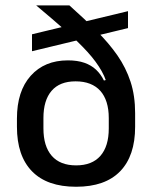

<svg xmlns="http://www.w3.org/2000/svg" viewBox="-20 -682 566 714"><path d="M263 12.5Q155 12.5 99 -45Q43 -102.5 43 -210.5V-241Q43 -343 94.2 -400.2Q145.5 -457.5 232.5 -457.5Q268 -457.5 293.8 -448.5Q319.5 -439.5 337.2 -422.8Q355 -406 366.5 -382.5L391.5 -389.5L384.5 -243Q384.5 -276 376.5 -301.5Q368.5 -327 353 -344.2Q337.5 -361.5 314.5 -370.5Q291.5 -379.5 261 -379.5Q202 -379.5 171.8 -344.2Q141.5 -309 141.5 -243V-204.5Q141.5 -138 172.5 -102.5Q203.5 -67 263 -67Q322.5 -67 353.5 -102.5Q384.5 -138 384.5 -204.5Q384.5 -220 384.5 -233.5Q384.5 -247 384.5 -266Q384 -290.5 384 -306Q384 -321.5 383.5 -344Q378 -382 358.2 -417.2Q338.5 -452.5 304.8 -489.5Q271 -526.5 223.5 -568.5Q176 -610.5 115 -661.5V-662H238Q294.5 -611.5 339.8 -566.5Q385 -521.5 416.8 -475.8Q448.5 -430 465.5 -378Q482.5 -326 482.5 -261.5V-210.5Q482.5 -102.5 426.8 -45Q371 12.5 263 12.5ZM99 -491.5V-554.5L456 -640.5V-577.5Z"/></svg>

Font: Anek Tamil Medium
Style: Regular
Weight: 500
Designer: Aadarsh Rajan (Tamil), Yesha Goshar (Latin)
Foundry: Ek Type
Version: Version 1.003